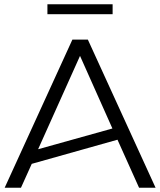

<svg xmlns="http://www.w3.org/2000/svg" viewBox="-20 -887 757 907"><path d="M204 -820H512V-867H204ZM79 0 130 -113 535 -227 637 0H715L395 -700H322L2 0ZM358 -623 511 -280 160 -182Z"/></svg>

Font: Talent
Style: Regular
Weight: 400
Designer: Mike Powis
Version: Version 1.001;hotconv 1.0.109;makeotfexe 2.5.65596